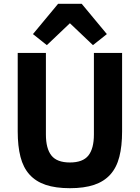

<svg xmlns="http://www.w3.org/2000/svg" viewBox="-20 -976 734 1008"><path d="M221 -698V-270Q221 -196 250 -159.5Q279 -123 347 -123Q415 -123 444 -159.5Q473 -196 473 -270V-698H621V-286Q621 -209 606.5 -152.5Q592 -96 559 -59.5Q526 -23 474 -5.5Q422 12 347 12Q272 12 220 -5.5Q168 -23 135 -59.5Q102 -96 87.5 -152.5Q73 -209 73 -286V-698ZM409 -956 541 -797 468 -739 347 -854 226 -739 153 -797 285 -956Z"/></svg>

Font: IBM Plex Sans Hebrew
Style: Bold
Weight: 700
Designer: Mike Abbink, Paul van der Laan, Pieter van Rosmalen, Yanek Iontef
Foundry: Bold Monday
Version: Version 1.2